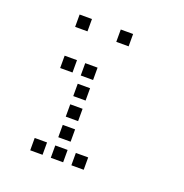

<svg xmlns="http://www.w3.org/2000/svg" viewBox="-120 -788 841 877"><g transform="rotate(20 300.0 -350.0)"><path d="M121 -680Q120 -680 120 -680Q120 -680 120 -679V-621Q120 -620 120 -620Q120 -620 121 -620H179Q180 -620 180 -620Q180 -620 180 -621V-679Q180 -680 180 -680Q180 -680 179 -680ZM321 -680Q320 -680 320 -680Q320 -680 320 -679V-621Q320 -620 320 -620Q320 -620 321 -620H379Q380 -620 380 -620Q380 -620 380 -621V-679Q380 -680 380 -680Q380 -680 379 -680ZM121 -480Q120 -480 120 -480Q120 -480 120 -479V-421Q120 -420 120 -420Q120 -420 121 -420H179Q180 -420 180 -420Q180 -420 180 -421V-479Q180 -480 180 -480Q180 -480 179 -480ZM221 -480Q220 -480 220 -480Q220 -480 220 -479V-421Q220 -420 220 -420Q220 -420 221 -420H279Q280 -420 280 -420Q280 -420 280 -421V-479Q280 -480 280 -480Q280 -480 279 -480ZM221 -380Q220 -380 220 -380Q220 -380 220 -379V-321Q220 -320 220 -320Q220 -320 221 -320H279Q280 -320 280 -320Q280 -320 280 -321V-379Q280 -380 280 -380Q280 -380 279 -380ZM221 -280Q220 -280 220 -280Q220 -280 220 -279V-221Q220 -220 220 -220Q220 -220 221 -220H279Q280 -220 280 -220Q280 -220 280 -221V-279Q280 -280 280 -280Q280 -280 279 -280ZM221 -180Q220 -180 220 -180Q220 -180 220 -179V-121Q220 -120 220 -120Q220 -120 221 -120H279Q280 -120 280 -120Q280 -120 280 -121V-179Q280 -180 280 -180Q280 -180 279 -180ZM121 -80Q120 -80 120 -80Q120 -80 120 -79V-21Q120 -20 120 -20Q120 -20 121 -20H179Q180 -20 180 -20Q180 -20 180 -21V-79Q180 -80 180 -80Q180 -80 179 -80ZM221 -80Q220 -80 220 -80Q220 -80 220 -79V-21Q220 -20 220 -20Q220 -20 221 -20H279Q280 -20 280 -20Q280 -20 280 -21V-79Q280 -80 280 -80Q280 -80 279 -80ZM321 -80Q320 -80 320 -80Q320 -80 320 -79V-21Q320 -20 320 -20Q320 -20 321 -20H379Q380 -20 380 -20Q380 -20 380 -21V-79Q380 -80 380 -80Q380 -80 379 -80Z"/></g></svg>

Font: Doto Medium
Style: Regular
Weight: 500
Monospace: yes
Version: Version 1.000